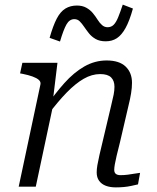

<svg xmlns="http://www.w3.org/2000/svg" viewBox="-20 -809 679 832"><path d="M61 0H135L214 -371L210 -381L229 -537H77L67 -491L78 -489Q103 -484 121 -477.5Q139 -471 148.5 -462.5Q158 -454 155 -442ZM500 -193 537 -352Q544 -380 548 -404.5Q552 -429 552 -450Q552 -494 524.5 -520.5Q497 -547 442 -547Q391 -547 345.5 -521Q300 -495 258.5 -448.5Q217 -402 176 -342L189 -313Q231 -369 269 -408Q307 -447 342.5 -467.5Q378 -488 414 -488Q447 -488 461.5 -473.5Q476 -459 476 -433Q476 -417 472.5 -399Q469 -381 462 -353L427 -205Q417 -164 411 -137.5Q405 -111 402 -93.5Q399 -76 399 -62Q399 -40 409.5 -25.5Q420 -11 438.5 -4Q457 3 482 3Q499 3 516 1.5Q533 0 549 -3.5Q565 -7 578 -10L587 -60Q577 -59 563 -56.5Q549 -54 533.5 -52Q518 -50 502 -50Q489 -50 482 -55.5Q475 -61 475 -73Q475 -82 477.5 -96.5Q480 -111 485.5 -134.5Q491 -158 500 -193ZM438 -630Q412 -630 394.5 -640Q377 -650 365.5 -664.5Q354 -679 344.5 -693Q335 -707 325.5 -716.5Q316 -726 302 -726Q281 -726 268 -703Q255 -680 240 -629L195 -645Q210 -698 226 -728.5Q242 -759 263.5 -772Q285 -785 313 -785Q337 -785 354 -775.5Q371 -766 382.5 -752Q394 -738 403 -723.5Q412 -709 422.5 -700Q433 -691 446 -691Q462 -691 472.5 -701.5Q483 -712 492 -734Q501 -756 512 -789L556 -772Q541 -718 524 -687.5Q507 -657 486.5 -643.5Q466 -630 438 -630Z"/></svg>

Font: Roboto Serif Light
Style: Italic
Weight: 300
Italic angle: -10°
Version: Version 1.007